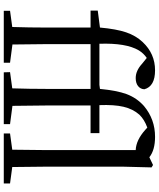

<svg xmlns="http://www.w3.org/2000/svg" viewBox="70 -932 861 1042"><g transform="rotate(90 501.0 -410.5)"><path d="M38 0V-34L126 -46Q129 -139 129 -230V-471H37V-510L129 -522Q137 -611 155 -664Q173 -717 208 -754Q271 -821 361 -821Q448 -821 464 -763Q463 -742 447 -729Q431 -716 403 -716Q363 -716 325 -751L294 -776Q269 -759 253 -733Q212 -664 217 -519H440L462 -522Q471 -614 490 -666Q511 -722 555 -761Q627 -821 722 -821Q794 -821 833 -790L875 -810L888 -802L884 -646V-230Q884 -166 886 -46L975 -34V0H704V-34L792 -46Q794 -166 794 -230V-716Q740 -718 684 -768L672 -779Q628 -763 602 -736Q571 -701 559 -650Q547 -599 550 -519H702V-471H552V-230Q552 -169 554 -47L653 -34V0H372L371 -34L459 -46Q462 -139 462 -230V-471H219V-230Q219 -169 221 -47L320 -34V0Z"/></g></svg>

Font: GenRyuMin TW M
Style: Regular
Weight: 500
Version: Version 1.501;PS 1;hotconv 16.6.51;makeotf.lib2.5.65220